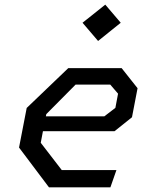

<svg xmlns="http://www.w3.org/2000/svg" viewBox="-20 -807 660 827"><path d="M191 0H455.5L481.5 -74.5H246L155.5 -192L165 -242H473.5L548.5 -302L572.5 -427L504 -513.5H274L95 -342L62 -171.5ZM177.5 -306 179.5 -315.5 305.5 -442.5H455L488.5 -403.5L477 -342.5L429.5 -306ZM335.5 -709 402.5 -630.5 500 -709 433.5 -787Z"/></svg>

Font: Monaspace Krypton
Style: Italic
Weight: 400
Italic angle: -11°
Designer: Riley Cran & the Lettermatic Team
Foundry: Lettermatic
Version: Version 1.101 (Monaspace Krypton)